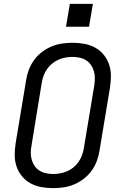

<svg xmlns="http://www.w3.org/2000/svg" viewBox="-20 -964 640 992"><path d="M254 8Q223 8 193 2.5Q163 -3 137.5 -17Q112 -31 93.5 -53.5Q75 -76 65.5 -104Q56 -132 56 -162.5Q56 -193 61 -225L115 -550Q119 -577 129 -603.5Q139 -630 156 -653.5Q173 -677 196.5 -695Q220 -713 246.5 -724Q273 -735 300.5 -739Q328 -743 355 -743Q355 -743 355 -743Q355 -743 355 -743Q386 -743 416 -737.5Q446 -732 471.5 -718Q497 -704 515.5 -681.5Q534 -659 543.5 -631Q553 -603 553 -572.5Q553 -542 548 -510L494 -185Q490 -158 480 -131.5Q470 -105 453 -81.5Q436 -58 412.5 -40Q389 -22 362.5 -11Q336 0 308.5 4Q281 8 254 8Q254 8 254 8Q254 8 254 8ZM255 -65Q273 -65 291.5 -68.5Q310 -72 327.5 -79.5Q345 -87 360 -99.5Q375 -112 386 -128Q397 -144 403.5 -161.5Q410 -179 413 -197L467 -522Q470 -542 470 -560.5Q470 -579 465 -596.5Q460 -614 450 -628.5Q440 -643 425 -652.5Q410 -662 391.5 -666Q373 -670 354 -670Q336 -670 317.5 -666.5Q299 -663 282 -655.5Q265 -648 249.5 -635.5Q234 -623 223 -607Q212 -591 205.5 -573.5Q199 -556 196 -538L143 -213Q139 -193 139 -174.5Q139 -156 144 -138.5Q149 -121 159 -106.5Q169 -92 184 -82.5Q199 -73 217.5 -69Q236 -65 255 -65ZM321 -826 341 -944H460L440 -826Z"/></svg>

Font: Iosevka SS04 Extended
Style: Italic
Weight: 400
Width: 7
Italic angle: -9°
Monospace: yes
Designer: Belleve Invis
Foundry: Belleve Invis
Version: Version 19.0.0; ttfautohint (v1.8.4)